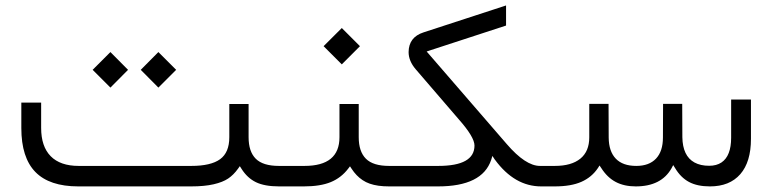

<svg xmlns="http://www.w3.org/2000/svg" viewBox="-20 -666 2759 686"><path d="M482.9 -416.5 545.9 -480 609.4 -416.5 545.9 -353ZM311 -416.5 374.5 -480 437.5 -416.5 374.5 -353ZM986.3 0H977.1Q925.3 0 894.3 -15.1Q863.3 -30.3 842.8 -63L836.9 -72.3L830.6 -63.5Q814.5 -41 795.2 -28.1Q775.9 -15.1 743.4 -7.6Q710.9 0 662.6 0H259.8Q156.7 0 106.4 -51.5Q56.2 -103 56.2 -208.5V-299.3H127V-209Q127 -142.6 161.1 -107.9Q195.3 -73.2 261.2 -73.2H663.6Q733.4 -73.2 766.4 -97.2Q799.3 -121.1 799.3 -175.8V-294.4H868.2V-175.8Q868.2 -124.5 893.8 -98.9Q919.4 -73.2 976.6 -73.2H986.8Q992.7 -73.2 996.1 -64.2Q999.5 -55.2 999.5 -40V-34.7Q999.5 -19 996.1 -9.5Q992.7 0 986.3 0Z M1379.9 0H1370.6Q1349.6 0 1332.3 -2.4Q1314.9 -4.9 1301 -9.8Q1287.1 -14.6 1275.4 -22.5Q1263.7 -30.3 1254.2 -40.3Q1244.6 -50.3 1236.3 -63L1230.5 -71.8L1224.1 -63.5Q1199.2 -30.8 1161.9 -15.4Q1124.5 0 1065.4 0H982.4Q969.7 0 969.7 -34.7V-40Q969.7 -50.3 971.2 -57.6Q972.7 -64.9 975.6 -69.1Q978.5 -73.2 982.4 -73.2H1067.9Q1192.9 -73.2 1192.9 -175.8V-294.4H1261.7V-175.8Q1261.7 -124.5 1287.4 -98.9Q1313 -73.2 1370.1 -73.2H1380.4Q1386.2 -73.2 1389.6 -64.2Q1393.1 -55.2 1393.1 -40V-34.7Q1393.1 -19 1389.6 -9.5Q1386.2 0 1379.9 0ZM1136.2 -501 1201.2 -565.9 1266.1 -501 1201.2 -436Z M1919.9 0H1913.6Q1818.4 0 1748.5 -95.2L1747.6 -96.2L1739.3 -108.9L1734.9 -94.7Q1703.1 0 1544.9 0H1376.5Q1363.8 0 1363.8 -34.7V-40Q1363.8 -50.3 1365.2 -57.6Q1366.7 -64.9 1369.6 -69.1Q1372.6 -73.2 1376.5 -73.2H1545.9Q1675.3 -73.2 1675.3 -146Q1675.3 -176.3 1618.7 -240.2L1465.3 -418.5Q1439.9 -448.2 1439.9 -480Q1440.4 -533.2 1493.2 -550.3L1788.1 -646.5V-574.7L1514.6 -485.4L1504.4 -481.9L1511.7 -473.6L1790.5 -151.4Q1857.9 -73.2 1909.2 -73.2H1920.4Q1926.3 -73.2 1929.7 -64.2Q1933.1 -55.2 1933.1 -40V-34.7Q1933.1 -19 1929.7 -9.5Q1926.3 0 1919.9 0Z M1916.5 -73.2H1962.4Q2021.5 -73.2 2053.5 -99.1Q2085.4 -125 2085.4 -175.3V-294.9H2154.3L2154.8 -174.3Q2155.3 -125 2180.2 -99.1Q2205.1 -73.2 2253.4 -73.2Q2299.3 -73.2 2324 -99.4Q2348.6 -125.5 2348.6 -174.8L2349.1 -294.9H2417.5L2418 -175.8Q2418.5 -142.6 2429.2 -119.9Q2439.9 -97.2 2461.4 -85.4Q2482.9 -73.7 2513.7 -73.7Q2540 -73.7 2557.6 -85.4Q2575.2 -97.2 2583.7 -119.4Q2592.3 -141.6 2592.3 -173.8V-310.5H2663.1V-169.9Q2663.1 -87.4 2625 -43.7Q2586.9 0 2516.6 0Q2471.2 0 2441.7 -15.9Q2412.1 -31.7 2392.1 -65.4L2385.3 -76.2L2379.4 -64.9Q2342.8 0 2251.5 0Q2210 0 2179.9 -15.9Q2149.9 -31.7 2128.4 -65.4L2122.1 -74.7L2116.2 -65.4Q2094.2 -32.7 2057.4 -16.4Q2020.5 0 1961.9 0H1916.5Q1903.8 0 1903.8 -34.7V-40Q1903.8 -50.3 1905.3 -57.6Q1906.7 -64.9 1909.7 -69.1Q1912.6 -73.2 1916.5 -73.2Z"/></svg>

Font: Shabnam Light FD
Style: Light-FD
Weight: 300
Foundry: DejaVu fonts team - Redesigned by Saber Rastikerdar - Based on Vazir font
Version: Version 5.0.0